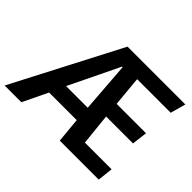

<svg xmlns="http://www.w3.org/2000/svg" viewBox="-198 -925 1160 1160"><g transform="rotate(45 381.5 -345.5)"><path d="M403 -160H167L90 0H-53L306 -691H800L773 -593H486L504 -400H755L743 -301H513L534 -99H762L751 0H418ZM212 -260H397L373 -582H368Z"/></g></svg>

Font: Xgbmvzvtohvqztyvzapvmeyoton
Style: Regular
Weight: 500
Italic angle: -8°
Designer: Carrois Corporate & Edenspiekermann
Foundry: Carrois Corporate GbR & Edenspiekermann AG
Version: Version 2.001